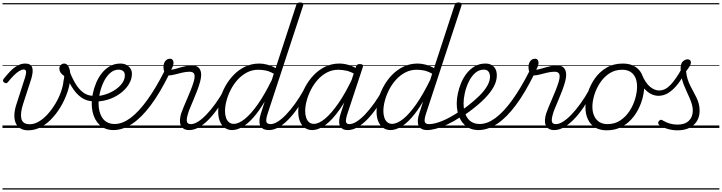

<svg xmlns="http://www.w3.org/2000/svg" viewBox="-20 -1031 5816 1547"><path d="M207 19Q168 19 142.5 2.5Q117 -14 105.5 -42.5Q94 -71 96 -109.5Q98 -148 113 -193L182 -407Q192 -439 190 -455Q188 -471 171 -471Q155 -471 134.5 -458.5Q114 -446 91.5 -423.5Q69 -401 44 -370Q37 -361 30.5 -360.5Q24 -360 14 -366Q3 -374 4 -382Q5 -390 10 -396Q35 -428 62.5 -456.5Q90 -485 120.5 -502Q151 -519 183 -519Q207 -519 221 -510.5Q235 -502 240 -485.5Q245 -469 242.5 -446.5Q240 -424 232 -396L166 -193Q155 -159 151 -129.5Q147 -100 151.5 -77.5Q156 -55 172.5 -42.5Q189 -30 220 -30Q257 -30 294.5 -52.5Q332 -75 365.5 -112.5Q399 -150 426.5 -196Q454 -242 471 -290Q488 -338 492 -381Q494 -390 496 -399.5Q498 -409 497 -419Q477 -432 467.5 -447Q458 -462 458 -478Q458 -495 469.5 -507Q481 -519 497 -519Q509 -519 518.5 -511.5Q528 -504 534.5 -490Q541 -476 544 -457.5Q547 -439 547 -418Q547 -369 530 -310.5Q513 -252 482 -194Q451 -136 408.5 -87.5Q366 -39 315 -10Q264 19 207 19ZM0 486H604V496H0ZM0 -20H604V0H0ZM0 -505H604V-500H0ZM0 -1006H604V-996H0Z M732 -215Q679 -215 636 -245Q593 -275 559.5 -329.5Q526 -384 500 -455Q495 -469 502.5 -476Q510 -483 520.5 -482Q531 -481 536 -469Q558 -408 586 -360.5Q614 -313 650 -286Q686 -259 732 -259Q741 -259 746 -252.5Q751 -246 751 -237Q751 -228 746 -221.5Q741 -215 732 -215ZM604 486H629V496H604ZM604 -20H629V0H604ZM604 -505H629V-500H604ZM604 -1006H629V-996H604Z M725 -257Q765 -253 810 -264.5Q855 -276 895 -299.5Q935 -323 960.5 -355.5Q986 -388 986 -424Q986 -447 972 -458.5Q958 -470 933 -470Q923 -470 919.5 -477Q916 -484 918.5 -494Q921 -504 929.5 -511.5Q938 -519 952 -519Q971 -519 987.5 -513Q1004 -507 1016.5 -496Q1029 -485 1036 -470Q1043 -455 1043 -437Q1043 -392 1017 -350.5Q991 -309 946.5 -276.5Q902 -244 845 -227Q788 -210 725 -214ZM629 486H1104V496H629ZM629 -20H1104V0H629ZM629 -505H1104V-500H629ZM629 -1006H1104V-996H629Z M894 17Q859 17 831 6Q803 -5 782 -25Q761 -45 747 -71.5Q733 -98 726 -130Q719 -162 719 -197Q719 -234 728 -277.5Q737 -321 755 -364Q773 -407 800.5 -441.5Q828 -476 865.5 -497.5Q903 -519 950 -519Q961 -519 965.5 -511.5Q970 -504 968 -494Q966 -484 958.5 -477Q951 -470 938 -470Q897 -470 866 -441.5Q835 -413 814.5 -369.5Q794 -326 784 -280Q774 -234 774 -197Q774 -164 781.5 -134.5Q789 -105 804.5 -81.5Q820 -58 845 -45Q870 -32 905 -32Q966 -32 1031.5 -80.5Q1097 -129 1166 -224.5Q1235 -320 1306 -460Q1309 -466 1317 -466.5Q1325 -467 1332.5 -462.5Q1340 -458 1344 -451Q1348 -444 1344 -435Q1270 -284 1195 -183.5Q1120 -83 1044.5 -33Q969 17 894 17ZM1104 486H1117V496H1104ZM1104 -20H1117V0H1104ZM1104 -505H1117V-500H1104ZM1104 -1006H1117V-996H1104Z M1505 17Q1476 17 1459 5.5Q1442 -6 1435 -25Q1428 -44 1430 -67.5Q1432 -91 1439 -115Q1446 -135 1458.5 -166Q1471 -197 1487 -233.5Q1503 -270 1517.5 -306.5Q1532 -343 1541 -374Q1553 -416 1545 -434.5Q1537 -453 1508 -453Q1479 -453 1447.5 -445.5Q1416 -438 1387.5 -430.5Q1359 -423 1337 -423Q1326 -423 1317 -431Q1308 -439 1303 -454Q1298 -469 1297 -491Q1297 -510 1303.5 -525Q1310 -540 1322 -549Q1334 -558 1351 -558Q1363 -558 1370.5 -549Q1378 -540 1378 -526Q1378 -517 1374.5 -503.5Q1371 -490 1359 -469Q1377 -471 1397 -477Q1417 -483 1438.5 -489Q1460 -495 1482.5 -499.5Q1505 -504 1527 -504Q1558 -504 1576.5 -489.5Q1595 -475 1599.5 -445.5Q1604 -416 1592 -372Q1584 -342 1570 -304.5Q1556 -267 1540 -229.5Q1524 -192 1511 -160.5Q1498 -129 1493 -109Q1482 -71 1486 -51Q1490 -31 1518 -31Q1528 -31 1531.5 -23.5Q1535 -16 1533.5 -7Q1532 2 1525 9.5Q1518 17 1505 17ZM1116 486H1684V496H1116ZM1116 -20H1684V0H1116ZM1116 -505H1684V-500H1116ZM1116 -1006H1684V-996H1116Z M1505 17Q1494 17 1489 9.5Q1484 2 1485.5 -7Q1487 -16 1495.5 -23.5Q1504 -31 1519 -31Q1544 -31 1576 -51Q1608 -71 1643.5 -108Q1679 -145 1715.5 -195.5Q1752 -246 1786 -307Q1791 -316 1800 -315Q1809 -314 1815 -307.5Q1821 -301 1816 -292Q1779 -222 1740 -165Q1701 -108 1661 -67.5Q1621 -27 1582 -5Q1543 17 1505 17ZM1683 486V496ZM1683 -20V0ZM1683 -505V-500ZM1683 -1006V-996Z M1850 17Q1817 17 1791.5 -1Q1766 -19 1752 -52.5Q1738 -86 1738 -131Q1738 -177 1752 -229.5Q1766 -282 1794 -333.5Q1822 -385 1862.5 -427Q1903 -469 1955 -494Q2007 -519 2070 -519Q2101 -519 2136 -509.5Q2171 -500 2201 -482L2367 -990Q2371 -1002 2378 -1006.5Q2385 -1011 2398 -1011Q2416 -1011 2421 -1004Q2426 -997 2422 -985L2137 -117Q2122 -71 2126 -51Q2130 -31 2161 -31Q2169 -31 2172.5 -23.5Q2176 -16 2174.5 -7Q2173 2 2166.5 9.5Q2160 17 2148 17Q2118 17 2100.5 7Q2083 -3 2076 -20.5Q2069 -38 2070.5 -62.5Q2072 -87 2082 -116L2113 -213Q2066 -134 2020.5 -83Q1975 -32 1932 -7.5Q1889 17 1850 17ZM1863 -33Q1903 -33 1952.5 -72.5Q2002 -112 2057.5 -191Q2113 -270 2170 -387L2186 -437Q2149 -458 2118.5 -463.5Q2088 -469 2061 -469Q2012 -469 1970.5 -447.5Q1929 -426 1896 -390Q1863 -354 1840 -309.5Q1817 -265 1805 -220Q1793 -175 1793 -136Q1793 -106 1801 -82.5Q1809 -59 1825 -46Q1841 -33 1863 -33ZM1684 486H2325V496H1684ZM1684 -20H2325V0H1684ZM1684 -505H2325V-500H1684ZM1684 -1006H2325V-996H1684Z M2147 17Q2136 17 2131 9.5Q2126 2 2127.5 -7Q2129 -16 2137.5 -23.5Q2146 -31 2161 -31Q2186 -31 2218 -51Q2250 -71 2285.5 -108Q2321 -145 2357.5 -195.5Q2394 -246 2428 -307Q2433 -316 2442 -315Q2451 -314 2457 -307.5Q2463 -301 2458 -292Q2421 -222 2382 -165Q2343 -108 2303 -67.5Q2263 -27 2224 -5Q2185 17 2147 17ZM2325 486V496ZM2325 -20V0ZM2325 -505V-500ZM2325 -1006V-996Z M2495 17Q2462 17 2436.5 -1Q2411 -19 2397 -52.5Q2383 -86 2383 -131Q2383 -175 2397.5 -227.5Q2412 -280 2439.5 -331.5Q2467 -383 2507.5 -425.5Q2548 -468 2600 -493.5Q2652 -519 2715 -519Q2751 -519 2791 -507Q2831 -495 2863 -472L2849 -428Q2806 -454 2771 -461.5Q2736 -469 2706 -469Q2657 -469 2615.5 -447.5Q2574 -426 2541.5 -390Q2509 -354 2486 -309.5Q2463 -265 2451 -220Q2439 -175 2439 -136Q2439 -106 2447 -82.5Q2455 -59 2470.5 -46Q2486 -33 2509 -33Q2549 -33 2599.5 -75Q2650 -117 2707.5 -200Q2765 -283 2823 -407L2841 -369Q2778 -236 2718 -150.5Q2658 -65 2602 -24Q2546 17 2495 17ZM2782 17Q2755 17 2739.5 7Q2724 -3 2717.5 -20.5Q2711 -38 2713 -62.5Q2715 -87 2725 -116L2848 -494Q2853 -506 2859.5 -510.5Q2866 -515 2879 -515Q2897 -515 2902 -508Q2907 -501 2903 -489L2780 -117Q2765 -71 2767.5 -51Q2770 -31 2795 -31Q2805 -31 2809.5 -23.5Q2814 -16 2812.5 -7Q2811 2 2803.5 9.5Q2796 17 2782 17ZM2325 486H2960V496H2325ZM2325 -20H2960V0H2325ZM2325 -505H2960V-500H2325ZM2325 -1006H2960V-996H2325Z M2782 17Q2771 17 2766 9.5Q2761 2 2762.5 -7Q2764 -16 2772.5 -23.5Q2781 -31 2796 -31Q2821 -31 2853 -51Q2885 -71 2920.5 -108Q2956 -145 2992.5 -195.5Q3029 -246 3063 -307Q3068 -316 3077 -315Q3086 -314 3092 -307.5Q3098 -301 3093 -292Q3056 -222 3017 -165Q2978 -108 2938 -67.5Q2898 -27 2859 -5Q2820 17 2782 17ZM2960 486V496ZM2960 -20V0ZM2960 -505V-500ZM2960 -1006V-996Z M3126 17Q3093 17 3067.5 -1Q3042 -19 3028 -52.5Q3014 -86 3014 -131Q3014 -177 3028 -229.5Q3042 -282 3070 -333.5Q3098 -385 3138.5 -427Q3179 -469 3231 -494Q3283 -519 3346 -519Q3377 -519 3412 -509.5Q3447 -500 3477 -482L3643 -990Q3647 -1002 3654 -1006.5Q3661 -1011 3674 -1011Q3692 -1011 3697 -1004Q3702 -997 3698 -985L3413 -117Q3398 -71 3402 -51Q3406 -31 3437 -31Q3445 -31 3448.5 -23.5Q3452 -16 3450.5 -7Q3449 2 3442.5 9.5Q3436 17 3424 17Q3394 17 3376.5 7Q3359 -3 3352 -20.5Q3345 -38 3346.5 -62.5Q3348 -87 3358 -116L3389 -213Q3342 -134 3296.5 -83Q3251 -32 3208 -7.5Q3165 17 3126 17ZM3139 -33Q3179 -33 3228.5 -72.5Q3278 -112 3333.5 -191Q3389 -270 3446 -387L3462 -437Q3425 -458 3394.5 -463.5Q3364 -469 3337 -469Q3288 -469 3246.5 -447.5Q3205 -426 3172 -390Q3139 -354 3116 -309.5Q3093 -265 3081 -220Q3069 -175 3069 -136Q3069 -106 3077 -82.5Q3085 -59 3101 -46Q3117 -33 3139 -33ZM2960 486H3601V496H2960ZM2960 -20H3601V0H2960ZM2960 -505H3601V-500H2960ZM2960 -1006H3601V-996H2960Z M3421 17Q3409 17 3405 9.5Q3401 2 3404 -7Q3407 -16 3415.5 -23.5Q3424 -31 3437 -31Q3480 -31 3542 -56Q3604 -81 3682 -133Q3689 -137 3695 -134Q3701 -131 3704.5 -123Q3708 -115 3707 -107Q3706 -99 3698 -93Q3639 -54 3587 -29.5Q3535 -5 3493.5 6Q3452 17 3421 17ZM3601 486V496ZM3601 -20V0ZM3601 -505V-500ZM3601 -1006V-996Z M3680 -130Q3697 -140 3713 -152Q3729 -164 3746 -176Q3803 -220 3843.5 -260.5Q3884 -301 3906 -339.5Q3928 -378 3928 -413Q3928 -438 3916 -454Q3904 -470 3879 -470Q3868 -470 3863.5 -477Q3859 -484 3861 -494Q3863 -504 3870.5 -511.5Q3878 -519 3891 -519Q3920 -519 3940.5 -507.5Q3961 -496 3972 -475Q3983 -454 3983 -423Q3983 -378 3958 -332Q3933 -286 3885 -237Q3837 -188 3767 -136Q3750 -124 3733.5 -112Q3717 -100 3700 -89ZM3601 486H4045V496H3601ZM3601 -20H4045V0H3601ZM3601 -505H4045V-500H3601ZM3601 -1006H4045V-996H3601Z M3835 17Q3800 17 3772 6Q3744 -5 3723 -25Q3702 -45 3688 -71.5Q3674 -98 3667 -130Q3660 -162 3660 -197Q3660 -234 3669 -277.5Q3678 -321 3696 -364Q3714 -407 3741.5 -441.5Q3769 -476 3806.5 -497.5Q3844 -519 3891 -519Q3902 -519 3906.5 -511.5Q3911 -504 3909 -494Q3907 -484 3899.5 -477Q3892 -470 3879 -470Q3838 -470 3807 -441.5Q3776 -413 3755.5 -369.5Q3735 -326 3725 -280Q3715 -234 3715 -197Q3715 -164 3722.5 -134.5Q3730 -105 3745.5 -81.5Q3761 -58 3786 -45Q3811 -32 3846 -32Q3907 -32 3972.5 -80.5Q4038 -129 4107 -224.5Q4176 -320 4247 -460Q4250 -466 4258 -466.5Q4266 -467 4273.5 -462.5Q4281 -458 4285 -451Q4289 -444 4285 -435Q4211 -284 4136 -183.5Q4061 -83 3985.5 -33Q3910 17 3835 17ZM4045 486H4058V496H4045ZM4045 -20H4058V0H4045ZM4045 -505H4058V-500H4045ZM4045 -1006H4058V-996H4045Z M4446 17Q4417 17 4400 5.5Q4383 -6 4376 -25Q4369 -44 4371 -67.5Q4373 -91 4380 -115Q4387 -135 4399.5 -166Q4412 -197 4428 -233.5Q4444 -270 4458.5 -306.5Q4473 -343 4482 -374Q4494 -416 4486 -434.5Q4478 -453 4449 -453Q4420 -453 4388.5 -445.5Q4357 -438 4328.5 -430.5Q4300 -423 4278 -423Q4267 -423 4258 -431Q4249 -439 4244 -454Q4239 -469 4238 -491Q4238 -510 4244.5 -525Q4251 -540 4263 -549Q4275 -558 4292 -558Q4304 -558 4311.5 -549Q4319 -540 4319 -526Q4319 -517 4315.5 -503.5Q4312 -490 4300 -469Q4318 -471 4338 -477Q4358 -483 4379.5 -489Q4401 -495 4423.5 -499.5Q4446 -504 4468 -504Q4499 -504 4517.5 -489.5Q4536 -475 4540.5 -445.5Q4545 -416 4533 -372Q4525 -342 4511 -304.5Q4497 -267 4481 -229.5Q4465 -192 4452 -160.5Q4439 -129 4434 -109Q4423 -71 4427 -51Q4431 -31 4459 -31Q4469 -31 4472.5 -23.5Q4476 -16 4474.5 -7Q4473 2 4466 9.5Q4459 17 4446 17ZM4057 486H4625V496H4057ZM4057 -20H4625V0H4057ZM4057 -505H4625V-500H4057ZM4057 -1006H4625V-996H4057Z M4446 17Q4435 17 4430 9.5Q4425 2 4426.5 -7Q4428 -16 4436.5 -23.5Q4445 -31 4460 -31Q4485 -31 4517 -51Q4549 -71 4584.5 -108Q4620 -145 4656.5 -195.5Q4693 -246 4727 -307Q4732 -316 4741 -315Q4750 -314 4756 -307.5Q4762 -301 4757 -292Q4720 -222 4681 -165Q4642 -108 4602 -67.5Q4562 -27 4523 -5Q4484 17 4446 17ZM4624 486V496ZM4624 -20V0ZM4624 -505V-500ZM4624 -1006V-996Z M4869 19Q4813 19 4774.5 -4.5Q4736 -28 4716.5 -70.5Q4697 -113 4697 -168Q4697 -222 4716 -283Q4735 -344 4772.5 -398Q4810 -452 4866.5 -485.5Q4923 -519 4999 -519Q5054 -519 5092.5 -497Q5131 -475 5151 -434.5Q5171 -394 5171 -340Q5171 -298 5159.5 -249.5Q5148 -201 5124.5 -153.5Q5101 -106 5064.5 -67Q5028 -28 4979.5 -4.5Q4931 19 4869 19ZM4875 -31Q4934 -31 4978.5 -61Q5023 -91 5053 -137.5Q5083 -184 5098 -236Q5113 -288 5113 -333Q5113 -375 5099.5 -405.5Q5086 -436 5059 -452.5Q5032 -469 4993 -469Q4935 -469 4890.5 -440Q4846 -411 4815.5 -365Q4785 -319 4769 -267Q4753 -215 4753 -171Q4753 -129 4767.5 -97Q4782 -65 4809 -48Q4836 -31 4875 -31ZM4625 486H5226V496H4625ZM4625 -20H5226V0H4625ZM4625 -505H5226V-500H4625ZM4625 -1006H5226V-996H4625Z M5286 -259Q5255 -259 5225 -274Q5195 -289 5167 -322Q5139 -355 5116 -410Q5112 -421 5119 -430Q5126 -439 5136.5 -440Q5147 -441 5152 -430Q5181 -362 5217.5 -332Q5254 -302 5291 -302Q5340 -302 5383 -347.5Q5426 -393 5473 -478Q5478 -488 5486 -490Q5494 -492 5500.5 -488Q5507 -484 5509.5 -476Q5512 -468 5506 -458Q5474 -394 5438 -349.5Q5402 -305 5364.5 -282Q5327 -259 5286 -259ZM5227 486V496ZM5227 -20V0ZM5227 -505V-500ZM5227 -1006V-996Z M5439 19Q5396 19 5357 7Q5318 -5 5292 -23Q5283 -32 5283 -41Q5283 -50 5290 -57Q5299 -66 5305.5 -66Q5312 -66 5323 -59Q5350 -43 5378.5 -35Q5407 -27 5439 -27Q5498 -27 5530 -57.5Q5562 -88 5562 -140Q5562 -165 5555 -189.5Q5548 -214 5537 -239.5Q5526 -265 5513.5 -292Q5501 -319 5489.5 -348Q5478 -377 5471 -410.5Q5464 -444 5464 -481Q5464 -520 5482.5 -536.5Q5501 -553 5520 -553Q5533 -553 5540 -546Q5547 -539 5547 -528Q5547 -514 5536 -496Q5525 -478 5508 -457Q5511 -423 5520 -394.5Q5529 -366 5541.5 -341Q5554 -316 5567 -292.5Q5580 -269 5591.5 -245Q5603 -221 5610 -195.5Q5617 -170 5617 -139Q5617 -68 5569.5 -24.5Q5522 19 5439 19ZM5226 486H5776V496H5226ZM5226 -20H5776V0H5226ZM5226 -505H5776V-500H5226ZM5226 -1006H5776V-996H5226Z"/></svg>

Font: Playwrite CA Guides
Style: Regular
Weight: 400
Designer: Veronika Burian, José Scaglione
Foundry: TypeTogether
Version: Version 1.003